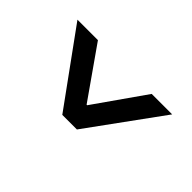

<svg xmlns="http://www.w3.org/2000/svg" viewBox="-174 -793 949 949"><g transform="rotate(-45 300.0 -319.0)"><path d="M502 12.2 116.2 -268.1V-370.1L502 -649.9V-506.8L236.8 -320.8V-316.9L502 -130.9Z"/></g></svg>

Font: Office Code Pro D Bold
Style: Regular
Weight: 700
Designer: Nathan Rutzky & Paul D. Hunt
Foundry: Adobe Systems Incorporated
Version: Version 1.004;PS 001.004;hotconv 1.0.70;makeotf.lib2.5.58329